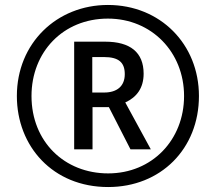

<svg xmlns="http://www.w3.org/2000/svg" viewBox="-20 -744 871 774"><path d="M416 10C628 10 782 -144 782 -357C782 -566 626 -724 415 -724C209 -724 48 -570 48 -357C48 -154 193 10 416 10ZM416 -45C240 -45 107 -173 107 -357C107 -534 234 -669 415 -669C591 -669 722 -534 722 -357C722 -180 593 -45 416 -45ZM279 -142H353V-312H419L506 -142H588L485 -331C531 -352 559 -389 559 -447C559 -533 505 -576 404 -576H279ZM400 -371H352V-514H399C459 -514 483 -492 483 -445C483 -397 452 -371 400 -371Z"/></svg>

Font: Noto Sans Sinhala Condensed Medium
Style: Regular
Weight: 500
Width: 3
Designer: Jelle Bosma - Monotype Design Team
Foundry: Monotype Imaging Inc.
Version: Version 2.006